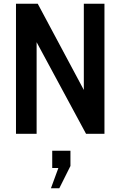

<svg xmlns="http://www.w3.org/2000/svg" viewBox="-20 -720 648 1033"><path d="M66 -700H183L431 -236V-700H542V0H443L177 -493V0H66ZM254 293 294 184H261V91H359V173L299 293Z"/></svg>

Font: Cabin Condensed SemiBold
Style: Regular
Weight: 600
Width: 3
Designer: Pablo Impallari
Foundry: Pablo Impallari. http://www.impallari.com Igino Marini. http://www.ikern.com
Version: Version 2.001